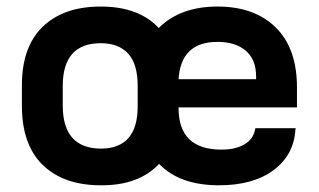

<svg xmlns="http://www.w3.org/2000/svg" viewBox="-20 -549 959 578"><path d="M517.6 -225.6V-223.6Q517.6 -98.6 646.5 -98.6Q689.5 -98.6 716.3 -114.7Q743.2 -130.9 748 -160.2L749 -163.1H870.1L869.1 -157.2Q864.3 -82 803.2 -36.6Q742.2 8.8 639.6 8.8Q520.5 8.8 459 -55.7Q397.5 9.8 283.2 8.8Q171.9 8.8 108.9 -52.2Q45.9 -113.3 45.9 -230.5V-292Q45.9 -408.2 108.9 -468.8Q171.9 -529.3 283.2 -529.3Q397.5 -529.3 458 -464.8Q522.5 -529.3 634.8 -529.3Q746.1 -529.3 810.1 -466.3Q874 -403.3 874 -286.1V-225.6ZM517.6 -310.5H751V-318.4Q751 -370.1 719.7 -396.5Q688.5 -422.9 634.8 -422.9Q524.4 -422.9 517.6 -310.5ZM394.5 -290Q394.5 -356.4 365.7 -387.7Q336.9 -418.9 283.2 -418.9Q168.9 -418.9 168.9 -290V-231.4Q168.9 -102.5 283.2 -101.6Q395.5 -101.6 394.5 -231.4Z"/></svg>

Font: Altinn-DIN Exp
Style: DINExp-Bold
Weight: 700
Width: 7
Designer: Charles Nix
Foundry: Altinn
Version: Version 2.00